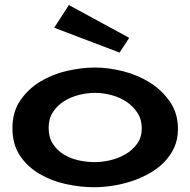

<svg xmlns="http://www.w3.org/2000/svg" viewBox="-20 -744 770 777"><path d="M365.2 -470.7Q418.9 -470.7 478.5 -455.6Q538.1 -440.4 586.9 -409.7Q635.7 -378.9 668 -332Q700.2 -285.2 700.2 -221.7Q700.2 -179.7 684.6 -146Q668.9 -112.3 643.1 -86.4Q617.2 -60.5 583 -41.5Q548.8 -22.5 511.2 -10.3Q473.6 2 434.6 7.8Q395.5 13.7 361.3 13.7Q305.7 13.7 247.1 1Q188.5 -11.7 140.1 -40Q91.8 -68.4 61 -113.8Q30.3 -159.2 30.3 -225.6Q30.3 -291 62 -337.4Q93.8 -383.8 142.6 -413.6Q191.4 -443.4 250.5 -457Q309.6 -470.7 365.2 -470.7ZM176.8 -226.6Q176.8 -188.5 193.8 -162.1Q210.9 -135.7 237.8 -119.1Q264.6 -102.5 297.9 -95.2Q331.1 -87.9 363.3 -87.9Q393.6 -87.9 426.8 -95.7Q460 -103.5 488.3 -120.1Q516.6 -136.7 535.2 -162.6Q553.7 -188.5 553.7 -224.6Q553.7 -260.7 536.1 -287.6Q518.6 -314.5 491.2 -332.5Q463.9 -350.6 430.2 -359.4Q396.5 -368.2 365.2 -368.2Q333 -368.2 299.8 -359.9Q266.6 -351.6 239.3 -334.5Q211.9 -317.4 194.3 -290.5Q176.8 -263.7 176.8 -226.6ZM502.9 -590.8 463.9 -531.2 199.2 -631.8 258.8 -723.6Z"/></svg>

Font: Cherry Cream Soda
Style: Regular
Weight: 400
Designer: Font Diner, Inc
Foundry: Font Diner, Inc
Version: Version 1.000